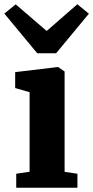

<svg xmlns="http://www.w3.org/2000/svg" viewBox="-36 -885 438 905"><path d="M103.5 -75.5V-450.5L35.5 -470V-545L236 -569H238L268.5 -548V-75L329 -66V0H40.5V-66ZM38 -864.5 184 -739 328.5 -865 383 -820.5 228.5 -634H139.5L-15.5 -821Z"/></svg>

Font: Merriweather Black
Style: Regular
Weight: 900
Designer: Eben Sorkin
Foundry: Eben Sorkin
Version: Version 2.200;gftools[0.9.31]